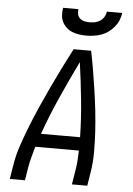

<svg xmlns="http://www.w3.org/2000/svg" viewBox="-62 -1001 724 1047"><g transform="rotate(5 300.0 -477.5)"><path d="M32 0 44 -74Q53 -131 72 -187Q91 -243 113 -298.5Q135 -354 159.5 -409Q184 -464 209.5 -518.5Q235 -573 262 -627Q289 -681 317 -735H413Q424 -681 433 -627Q442 -573 450 -518.5Q458 -464 464 -409.5Q470 -355 473.5 -299Q477 -243 477 -186.5Q477 -130 468 -74L456 0H372L384 -74Q389 -102 391 -130Q393 -158 394 -187H155Q147 -158 139.5 -130Q132 -102 127 -74L115 0ZM180 -260H394Q392 -363 381.5 -465Q371 -567 357 -668Q308 -567 262.5 -465.5Q217 -364 180 -260ZM379 -815Q359 -815 339 -818Q319 -821 301.5 -828Q284 -835 270 -848Q256 -861 247.5 -878Q239 -895 238 -915Q237 -935 240 -955H324Q322 -941 325 -927Q328 -913 338.5 -904Q349 -895 363 -892Q377 -889 391 -889Q406 -889 421 -892Q436 -895 449 -904Q462 -913 470 -926.5Q478 -940 480 -955H564Q561 -934 553 -914.5Q545 -895 531 -878Q517 -861 499 -848Q481 -835 461 -828Q441 -821 420 -818Q399 -815 379 -815Z"/></g></svg>

Font: Zed Sans Extended
Style: Italic
Weight: 400
Width: 7
Italic angle: -9°
Designer: Belleve Invis
Foundry: Belleve Invis
Version: Version 1.0.0; ttfautohint (v1.8.4)